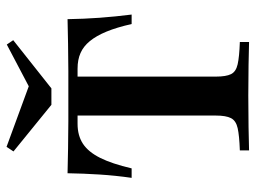

<svg xmlns="http://www.w3.org/2000/svg" viewBox="-120 -684 803 604"><g transform="rotate(-90 282.0 -381.5)"><path d="M111.3 0V-29Q158.1 -30.6 181.5 -35.9Q204.8 -41.1 212.9 -56.9Q221 -72.6 221 -104.8V-539.5H195.2Q158.1 -539.5 132.3 -522.6Q106.5 -505.6 87.9 -468.5Q69.4 -431.5 54.8 -369.4H25Q32.3 -420.2 35.5 -470.6Q38.7 -521 39.5 -571Q75 -570.2 117.3 -569.4Q159.7 -568.5 202.8 -568.5Q246 -568.5 282.3 -568.5Q317.7 -568.5 360.5 -568.5Q403.2 -568.5 446.4 -569.4Q489.5 -570.2 524.2 -571Q525 -520.2 528.6 -470.2Q532.3 -420.2 538.7 -369.4H508.9Q498.4 -416.1 485.1 -448.4Q471.8 -480.6 455.2 -500.8Q438.7 -521 417.7 -530.2Q396.8 -539.5 368.5 -539.5H343.5V-104.8Q343.5 -72.6 351.2 -56.9Q358.9 -41.1 382.3 -35.9Q405.6 -30.6 452.4 -29V0Q425 -0.8 379.4 -1.6Q333.9 -2.4 283.9 -2.4Q230.6 -2.4 185.1 -1.6Q139.5 -0.8 111.3 0ZM444.4 -762.1 458.1 -741.9 306.5 -621.8H254.8L108.1 -741.1L122.6 -762.9L337.9 -683.9L292.7 -682.3Z"/></g></svg>

Font: Playfair
Style: Bold
Weight: 700
Designer: Claus Eggers Sørensen
Foundry: Claus Eggers Sørensen
Version: Version 2.001;gftools[0.9.30]